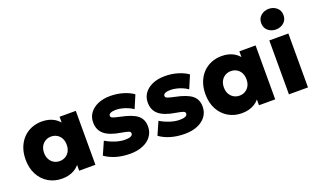

<svg xmlns="http://www.w3.org/2000/svg" viewBox="-81 -1246 2856 1723"><g transform="rotate(-20 1347.0 -385.0)"><path d="M277.5 15Q205.5 15 148.5 -18.5Q91.5 -52 58.5 -113.2Q25.5 -174.5 25.5 -257.5Q25.5 -320 44.5 -370.2Q63.5 -420.5 97.5 -456.2Q131.5 -492 177.8 -511Q224 -530 277.5 -530Q347.5 -530 398 -499.2Q448.5 -468.5 468.5 -416.5L443.5 -377.5V-515H598.5V0H443.5V-137.5L468.5 -98.5Q448.5 -46.5 398 -15.8Q347.5 15 277.5 15ZM310 -140.5Q340.5 -140.5 365 -154.8Q389.5 -169 403.8 -195.2Q418 -221.5 418 -257.5Q418 -293.5 403.8 -319.8Q389.5 -346 365 -360.2Q340.5 -374.5 310 -374.5Q280 -374.5 255.5 -360.2Q231 -346 216.5 -319.8Q202 -293.5 202 -257.5Q202 -221.5 216.5 -195.2Q231 -169 255.5 -154.8Q280 -140.5 310 -140.5Z M929 14Q855 14 794.5 -3.8Q734 -21.5 689 -54L743.5 -177.5Q787.5 -151 836.2 -135.5Q885 -120 927.5 -120Q963 -120 981.5 -128.8Q1000 -137.5 1000 -154.5Q1000 -169.5 983 -176Q966 -182.5 914.5 -191.5Q808 -208 758.5 -249.5Q709 -291 709 -364Q709 -415.5 737.8 -454Q766.5 -492.5 816.8 -513.8Q867 -535 932.5 -535Q996.5 -535 1054 -518Q1111.5 -501 1152 -472L1099.5 -348.5Q1078 -364 1050.8 -375.8Q1023.5 -387.5 994.2 -394.2Q965 -401 938.5 -401Q907.5 -401 888.8 -392.8Q870 -384.5 870 -369.5Q870 -354.5 885.8 -347.5Q901.5 -340.5 953 -329.5Q1066 -307 1113 -269Q1160 -231 1160 -162Q1160 -109 1130.8 -69.2Q1101.5 -29.5 1049.5 -7.8Q997.5 14 929 14Z M1450.5 14Q1376.5 14 1316 -3.8Q1255.5 -21.5 1210.5 -54L1265 -177.5Q1309 -151 1357.8 -135.5Q1406.5 -120 1449 -120Q1484.5 -120 1503 -128.8Q1521.5 -137.5 1521.5 -154.5Q1521.5 -169.5 1504.5 -176Q1487.5 -182.5 1436 -191.5Q1329.5 -208 1280 -249.5Q1230.5 -291 1230.5 -364Q1230.5 -415.5 1259.2 -454Q1288 -492.5 1338.2 -513.8Q1388.5 -535 1454 -535Q1518 -535 1575.5 -518Q1633 -501 1673.5 -472L1621 -348.5Q1599.5 -364 1572.2 -375.8Q1545 -387.5 1515.8 -394.2Q1486.5 -401 1460 -401Q1429 -401 1410.2 -392.8Q1391.5 -384.5 1391.5 -369.5Q1391.5 -354.5 1407.2 -347.5Q1423 -340.5 1474.5 -329.5Q1587.5 -307 1634.5 -269Q1681.5 -231 1681.5 -162Q1681.5 -109 1652.2 -69.2Q1623 -29.5 1571 -7.8Q1519 14 1450.5 14Z M1994.5 15Q1922.5 15 1865.5 -18.5Q1808.5 -52 1775.5 -113.2Q1742.5 -174.5 1742.5 -257.5Q1742.5 -320 1761.5 -370.2Q1780.5 -420.5 1814.5 -456.2Q1848.5 -492 1894.8 -511Q1941 -530 1994.5 -530Q2064.5 -530 2115 -499.2Q2165.5 -468.5 2185.5 -416.5L2160.5 -377.5V-515H2315.5V0H2160.5V-137.5L2185.5 -98.5Q2165.5 -46.5 2115 -15.8Q2064.5 15 1994.5 15ZM2027 -140.5Q2057.5 -140.5 2082 -154.8Q2106.5 -169 2120.8 -195.2Q2135 -221.5 2135 -257.5Q2135 -293.5 2120.8 -319.8Q2106.5 -346 2082 -360.2Q2057.5 -374.5 2027 -374.5Q1997 -374.5 1972.5 -360.2Q1948 -346 1933.5 -319.8Q1919 -293.5 1919 -257.5Q1919 -221.5 1933.5 -195.2Q1948 -169 1972.5 -154.8Q1997 -140.5 2027 -140.5Z M2446.5 0V-515H2628.5V0ZM2537.5 -586.5Q2494.5 -586.5 2462.8 -612.8Q2431 -639 2431 -685Q2431 -730.5 2462.8 -757Q2494.5 -783.5 2537.5 -783.5Q2580.5 -783.5 2612.2 -757Q2644 -730.5 2644 -685Q2644 -639 2612.2 -612.8Q2580.5 -586.5 2537.5 -586.5Z"/></g></svg>

Font: Geologica Thin Cursive ExtraBold
Style: Regular
Weight: 800
Version: Version 1.010;gftools[0.9.28]